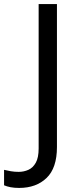

<svg xmlns="http://www.w3.org/2000/svg" viewBox="-98 -734 391 944"><path d="M-4 190Q-28 190 -46 186.5Q-64 183 -78 177V101Q-62 105 -44 108Q-26 111 -6 111Q19 111 41.5 101Q64 91 78 66Q92 41 92 -4V-714H182V-11Q182 92 131 141Q80 190 -4 190Z"/></svg>

Font: Noto Sans Old Turkic
Style: Regular
Weight: 400
Designer: Monotype Design Team
Foundry: Monotype Imaging Inc.
Version: Version 2.003; ttfautohint (v1.8.4.7-5d5b)